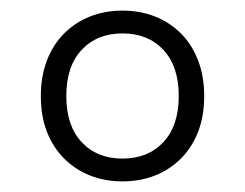

<svg xmlns="http://www.w3.org/2000/svg" viewBox="-20 -730 461 362"><path d="M211 -388Q178 -388 150 -399Q122 -410 101 -431Q80 -452 68.5 -481.5Q57 -511 57 -549Q57 -586 68.5 -616Q80 -646 101 -667Q122 -688 150 -699Q178 -710 211 -710Q244 -710 272 -699Q300 -688 321 -667Q342 -646 353.5 -616Q365 -586 365 -549Q365 -511 353.5 -481.5Q342 -452 321 -431Q300 -410 272 -399Q244 -388 211 -388ZM211 -431Q259 -431 288 -462Q317 -493 317 -549Q317 -605 288 -636Q259 -667 211 -667Q163 -667 134 -636Q105 -605 105 -549Q105 -493 134 -462Q163 -431 211 -431Z"/></svg>

Font: IBM Plex Sans Cond Light
Style: Regular
Weight: 300
Width: 3
Designer: Mike Abbink, Paul van der Laan, Pieter van Rosmalen
Foundry: Bold Monday
Version: Version 1.3